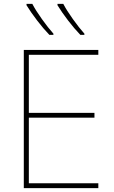

<svg xmlns="http://www.w3.org/2000/svg" viewBox="-20 -972 590 992"><path d="M103 0V-714H488V-689H129V-389H468V-364H129V-25H488V0ZM256 -798V-792H235Q204 -824 171.5 -866.5Q139 -909 117 -945V-952H147Q164 -919 196.5 -873.5Q229 -828 256 -798ZM416 -798V-792H395Q364 -824 331.5 -866.5Q299 -909 277 -945V-952H307Q324 -919 356.5 -873.5Q389 -828 416 -798Z"/></svg>

Font: Noto Sans UI Thin
Style: Regular
Weight: 250
Designer: Monotype Design Team
Foundry: Monotype Imaging Inc.
Version: Version 1.001